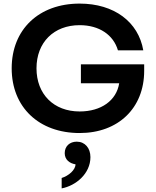

<svg xmlns="http://www.w3.org/2000/svg" viewBox="-20 -730 867 1068"><path d="M430 -267H643C628 -171 543 -110 423 -110C279 -110 183 -206 183 -350C183 -494 279 -590 423 -590C532 -590 611 -536 636 -450H777C750 -608 615 -710 423 -710C196 -710 45 -566 45 -350C45 -134 196 10 423 10C638 10 782 -129 782 -336V-372H430ZM407 58C368 58 340 83 340 122C340 159 368 179 400 184C400 215 362 248 323 260V318C402 303 483 236 483 144C483 93 452 58 407 58Z"/></svg>

Font: Goli SemiBold
Style: Regular
Weight: 600
Designer: jaikishan Patel
Foundry: MagicType
Version: Version 1.000;Glyphs 3.2 (3242)